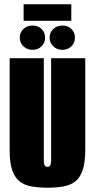

<svg xmlns="http://www.w3.org/2000/svg" viewBox="-20 -862 442 894"><path d="M201 12Q161 12 128.5 6.5Q96 1 73 -16Q50 -33 37.5 -68Q25 -103 25 -163V-591H184V-115Q184 -104 186 -97Q188 -90 192 -87.5Q196 -85 201 -85Q206 -85 210 -87.5Q214 -90 216 -97Q218 -104 218 -115V-591H377V-164Q377 -104 364.5 -68.5Q352 -33 329 -16Q306 1 273.5 6.5Q241 12 201 12ZM132 -630Q106 -630 89 -646.5Q72 -663 72 -687Q72 -711 89 -727Q106 -743 132 -743Q157 -743 173.5 -727Q190 -711 190 -687Q190 -663 173.5 -646.5Q157 -630 132 -630ZM271 -630Q245 -630 228 -646.5Q211 -663 211 -687Q211 -711 228 -727Q245 -743 271 -743Q296 -743 312.5 -727Q329 -711 329 -687Q329 -663 312.5 -646.5Q296 -630 271 -630ZM90 -765V-842H312V-765Z"/></svg>

Font: Alumni Sans Thin Black
Style: Regular
Weight: 900
Version: Version 1.018